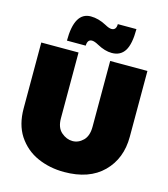

<svg xmlns="http://www.w3.org/2000/svg" viewBox="-134 -1034 1010 1155"><g transform="rotate(15 370.5 -457.0)"><path d="M373 16Q283.5 16 207.5 -17.5Q131.5 -51 84 -122.5Q40 -191 40 -291V-701H272V-291Q272 -233 304.5 -205Q337 -177 374 -177Q411 -177 440 -205.5Q469 -234 469 -291V-701H701V-291Q701 -155 615 -69.5Q529 16 373 16ZM465 -750Q422 -750 373 -777Q348 -791 332 -791Q304 -791 303 -752H186Q186 -930 288 -930Q336 -930 386 -903Q411 -889 426 -889Q456 -889 456 -927H572Q572 -834 545.8 -792Q519.5 -750 465 -750Z"/></g></svg>

Font: Argentum Novus Black
Style: Regular
Weight: 900
Designer: Julieta Ulanovsky (font) & Cristiano Sobral (main changes)
Foundry: Julieta Ulanovsky (font) & Cristiano Sobral (main changes)
Version: Version 3.00;November 27, 2020;FontCreator 13.0.0.2655 64-bi